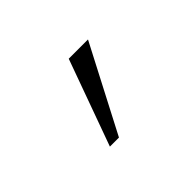

<svg xmlns="http://www.w3.org/2000/svg" viewBox="-62 -879 709 709"><g transform="rotate(-45 293.0 -524.5)"><path d="M196.8 -356.4H244.1L419.4 -693.4H318.8Z"/></g></svg>

Font: Cascadia Code Light
Style: Regular
Weight: 300
Monospace: yes
Designer: Aaron Bell
Foundry: Saja Typeworks
Version: Version 2404.023